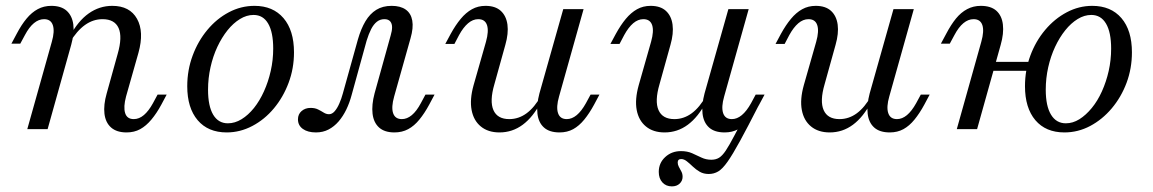

<svg xmlns="http://www.w3.org/2000/svg" viewBox="-20 -446 3981 663"><path d="M416.9 11.3Q383.1 11.3 363.7 -5.6Q344.4 -22.6 340.7 -53.2Q337.1 -83.9 348.4 -123.4L386.3 -259.7Q403.2 -318.5 389.5 -349.2Q375.8 -379.8 333.9 -379.8Q301.6 -379.8 273.4 -359.7Q245.2 -339.5 221 -299.2V-320.2Q249.2 -373.4 286.3 -399.6Q323.4 -425.8 367.7 -425.8Q428.2 -425.8 453.2 -381Q478.2 -336.3 458.1 -263.7L415.3 -112.9Q405.6 -76.6 412.1 -55.6Q418.5 -34.7 441.9 -34.7Q460.5 -34.7 477 -48.8Q493.5 -62.9 508.1 -89.5L524.2 -119.4H555.6L537.1 -84.7Q521 -54.8 502.8 -33.1Q484.7 -11.3 464.1 0Q443.5 11.3 416.9 11.3ZM74.2 0 158.9 -301.6Q169.4 -337.9 162.5 -358.9Q155.6 -379.8 132.3 -379.8Q113.7 -379.8 97.2 -366.1Q80.6 -352.4 66.1 -325L50 -295.2H19.4L37.9 -329.8Q54 -360.5 71.8 -381.9Q89.5 -403.2 110.5 -414.5Q131.5 -425.8 157.3 -425.8Q191.1 -425.8 210.1 -408.9Q229 -391.9 233.1 -361.7Q237.1 -331.5 225.8 -291.1L144.4 0Z M762.9 11.3Q698.4 11.3 662.5 -31Q626.6 -73.4 626.6 -148.4Q626.6 -204 645.2 -254Q663.7 -304 696 -342.7Q728.2 -381.5 770.2 -403.6Q812.1 -425.8 858.9 -425.8Q922.6 -425.8 958.9 -383.5Q995.2 -341.1 995.2 -265.3Q995.2 -209.7 976.6 -160.1Q958.1 -110.5 925.8 -71.8Q893.5 -33.1 851.2 -10.9Q808.9 11.3 762.9 11.3ZM766.9 -20.2Q791.1 -20.2 814.1 -34.3Q837.1 -48.4 856.9 -73Q876.6 -97.6 891.5 -130.6Q906.5 -163.7 914.9 -201.2Q923.4 -238.7 923.4 -278.2Q923.4 -334.7 906 -364.5Q888.7 -394.4 855.6 -394.4Q831.5 -394.4 808.5 -380.2Q785.5 -366.1 765.7 -341.5Q746 -316.9 730.6 -284.3Q715.3 -251.6 706.9 -213.7Q698.4 -175.8 698.4 -136.3Q698.4 -79.8 716.1 -50Q733.9 -20.2 766.9 -20.2Z M1071 11.3Q1042.7 11.3 1025.8 -0.8Q1008.9 -12.9 1008.9 -33.9Q1008.9 -51.6 1021.4 -62.5Q1033.9 -73.4 1052.4 -73.4Q1067.7 -73.4 1078.2 -68.1Q1088.7 -62.9 1097.6 -57.3Q1106.5 -51.6 1116.1 -51.6Q1126.6 -51.6 1135.5 -61.7Q1144.4 -71.8 1151.6 -88.3Q1158.9 -104.8 1163.7 -122.6L1216.1 -310.5Q1226.6 -346.8 1241.9 -372.6Q1257.3 -398.4 1279.4 -412.1Q1301.6 -425.8 1332.3 -425.8Q1362.9 -425.8 1381 -412.9Q1399.2 -400 1403.6 -375Q1408.1 -350 1397.6 -313.7L1341.1 -112.9Q1330.6 -75.8 1337.5 -55.2Q1344.4 -34.7 1367.7 -34.7Q1385.5 -34.7 1402 -48.4Q1418.5 -62.1 1433.1 -89.5L1449.2 -119.4H1480.6L1462.1 -84.7Q1446 -54.8 1428.2 -33.1Q1410.5 -11.3 1389.5 0Q1368.5 11.3 1341.9 11.3Q1308.1 11.3 1289.1 -5.6Q1270.2 -22.6 1266.5 -53.2Q1262.9 -83.9 1273.4 -123.4L1329 -323.4Q1333.9 -339.5 1333.9 -352Q1333.9 -364.5 1327.4 -372.2Q1321 -379.8 1307.3 -379.8Q1292.7 -379.8 1281.5 -371Q1270.2 -362.1 1261.7 -345.6Q1253.2 -329 1246 -305.6L1194.4 -118.5Q1187.1 -91.1 1175.8 -67.7Q1164.5 -44.4 1149.2 -26.6Q1133.9 -8.9 1114.5 1.2Q1095.2 11.3 1071 11.3Z M1704.8 11.3Q1665.3 11.3 1640.3 -9.3Q1615.3 -29.8 1608.5 -66.1Q1601.6 -102.4 1615.3 -151.6L1658.1 -301.6Q1668.5 -338.7 1661.7 -359.3Q1654.8 -379.8 1631.5 -379.8Q1612.9 -379.8 1596.4 -365.7Q1579.8 -351.6 1565.3 -325L1549.2 -294.4H1517.7L1536.3 -329Q1553.2 -359.7 1571 -381Q1588.7 -402.4 1609.7 -414.1Q1630.6 -425.8 1656.5 -425.8Q1690.3 -425.8 1709.3 -408.5Q1728.2 -391.1 1732.3 -360.9Q1736.3 -330.6 1725 -291.1L1687.1 -154.8Q1670.2 -96.8 1683.9 -65.7Q1697.6 -34.7 1738.7 -34.7Q1771 -34.7 1798.4 -54.8Q1825.8 -75 1848.4 -115.3V-94.4Q1821 -41.9 1785.1 -15.3Q1749.2 11.3 1704.8 11.3ZM1912.1 11.3Q1877.4 11.3 1858.5 -5.6Q1839.5 -22.6 1835.9 -53.2Q1832.3 -83.9 1842.7 -123.4L1925 -414.5H1995.2L1910.5 -112.9Q1900 -76.6 1906.9 -55.6Q1913.7 -34.7 1937.1 -34.7Q1954.8 -34.7 1971.4 -48.4Q1987.9 -62.1 2003.2 -89.5L2019.4 -119.4H2050L2031.5 -84.7Q2015.3 -54.8 1997.6 -33.1Q1979.8 -11.3 1959.3 0Q1938.7 11.3 1912.1 11.3Z M2300 197.6Q2279.8 197.6 2267.3 183.9Q2254.8 170.2 2254.8 147.6Q2254.8 116.9 2277 96.4Q2299.2 75.8 2331.5 75.8Q2353.2 75.8 2369.8 83.1Q2386.3 90.3 2402 98Q2417.7 105.6 2436.3 105.6Q2451.6 105.6 2462.9 98.8Q2474.2 91.9 2486.3 73.8Q2498.4 55.6 2516.1 21.8Q2533.9 -12.1 2562.1 -65.3L2600 -82.3Q2561.3 -6.5 2535.5 40.7Q2509.7 87.9 2492.3 112.5Q2475 137.1 2460.1 146Q2445.2 154.8 2427.4 154.8Q2409.7 154.8 2396.4 147.2Q2383.1 139.5 2372.2 129Q2361.3 118.5 2351.6 110.9Q2341.9 103.2 2332.3 103.2Q2320.2 103.2 2320.2 115.3Q2320.2 122.6 2324.2 130.2Q2328.2 137.9 2332.7 146Q2337.1 154 2337.1 164.5Q2337.1 178.2 2327 187.9Q2316.9 197.6 2300 197.6ZM2275 11.3Q2235.5 11.3 2210.5 -9.3Q2185.5 -29.8 2178.6 -66.1Q2171.8 -102.4 2185.5 -151.6L2228.2 -301.6Q2238.7 -338.7 2231.9 -359.3Q2225 -379.8 2201.6 -379.8Q2183.1 -379.8 2166.5 -365.7Q2150 -351.6 2135.5 -325L2119.4 -294.4H2087.9L2106.5 -329Q2123.4 -359.7 2141.1 -381Q2158.9 -402.4 2179.8 -414.1Q2200.8 -425.8 2226.6 -425.8Q2260.5 -425.8 2279.4 -408.5Q2298.4 -391.1 2302.4 -360.9Q2306.5 -330.6 2295.2 -291.1L2257.3 -154.8Q2240.3 -96.8 2254 -65.7Q2267.7 -34.7 2308.9 -34.7Q2341.1 -34.7 2368.5 -54.8Q2396 -75 2418.5 -115.3V-94.4Q2391.1 -41.9 2355.2 -15.3Q2319.4 11.3 2275 11.3ZM2482.3 11.3Q2447.6 11.3 2428.6 -5.6Q2409.7 -22.6 2406 -53.2Q2402.4 -83.9 2412.9 -123.4L2495.2 -414.5H2565.3L2480.6 -112.9Q2470.2 -76.6 2477 -55.6Q2483.9 -34.7 2507.3 -34.7Q2525 -34.7 2541.5 -48.4Q2558.1 -62.1 2573.4 -89.5L2589.5 -119.4H2620.2L2601.6 -84.7Q2585.5 -54.8 2567.7 -33.1Q2550 -11.3 2529.4 0Q2508.9 11.3 2482.3 11.3Z M2845.2 11.3Q2805.6 11.3 2780.6 -9.3Q2755.6 -29.8 2748.8 -66.1Q2741.9 -102.4 2755.6 -151.6L2798.4 -301.6Q2808.9 -338.7 2802 -359.3Q2795.2 -379.8 2771.8 -379.8Q2753.2 -379.8 2736.7 -365.7Q2720.2 -351.6 2705.6 -325L2689.5 -294.4H2658.1L2676.6 -329Q2693.5 -359.7 2711.3 -381Q2729 -402.4 2750 -414.1Q2771 -425.8 2796.8 -425.8Q2830.6 -425.8 2849.6 -408.5Q2868.5 -391.1 2872.6 -360.9Q2876.6 -330.6 2865.3 -291.1L2827.4 -154.8Q2810.5 -96.8 2824.2 -65.7Q2837.9 -34.7 2879 -34.7Q2911.3 -34.7 2938.7 -54.8Q2966.1 -75 2988.7 -115.3V-94.4Q2961.3 -41.9 2925.4 -15.3Q2889.5 11.3 2845.2 11.3ZM3052.4 11.3Q3017.7 11.3 2998.8 -5.6Q2979.8 -22.6 2976.2 -53.2Q2972.6 -83.9 2983.1 -123.4L3065.3 -414.5H3135.5L3050.8 -112.9Q3040.3 -76.6 3047.2 -55.6Q3054 -34.7 3077.4 -34.7Q3095.2 -34.7 3111.7 -48.4Q3128.2 -62.1 3143.5 -89.5L3159.7 -119.4H3190.3L3171.8 -84.7Q3155.6 -54.8 3137.9 -33.1Q3120.2 -11.3 3099.6 0Q3079 11.3 3052.4 11.3Z M3283.9 0 3368.5 -301.6Q3379 -338.7 3372.2 -359.3Q3365.3 -379.8 3341.9 -379.8Q3323.4 -379.8 3306.9 -366.1Q3290.3 -352.4 3275.8 -325L3259.7 -295.2H3229L3247.6 -329.8Q3263.7 -360.5 3281 -381.9Q3298.4 -403.2 3319.8 -414.5Q3341.1 -425.8 3366.9 -425.8Q3401.6 -425.8 3420.6 -408.9Q3439.5 -391.9 3443.1 -361.3Q3446.8 -330.6 3435.5 -291.1L3354 0ZM3379 -201.6 3387.9 -232.3H3561.3L3554.8 -201.6ZM3655.6 11.3Q3591.1 11.3 3555.2 -31Q3519.4 -73.4 3519.4 -148.4Q3519.4 -204 3537.9 -254Q3556.5 -304 3589.1 -342.7Q3621.8 -381.5 3663.7 -403.6Q3705.6 -425.8 3751.6 -425.8Q3816.1 -425.8 3852.4 -383.5Q3888.7 -341.1 3888.7 -265.3Q3888.7 -209.7 3870.2 -160.1Q3851.6 -110.5 3819 -71.8Q3786.3 -33.1 3744.4 -10.9Q3702.4 11.3 3655.6 11.3ZM3660.5 -20.2Q3684.7 -20.2 3707.3 -34.3Q3729.8 -48.4 3750 -73Q3770.2 -97.6 3785.1 -130.6Q3800 -163.7 3808.5 -201.2Q3816.9 -238.7 3816.9 -278.2Q3816.9 -334.7 3799.2 -364.5Q3781.5 -394.4 3748.4 -394.4Q3724.2 -394.4 3701.2 -380.2Q3678.2 -366.1 3658.5 -341.5Q3638.7 -316.9 3623.4 -284.3Q3608.1 -251.6 3599.6 -213.7Q3591.1 -175.8 3591.1 -136.3Q3591.1 -79.8 3609.3 -50Q3627.4 -20.2 3660.5 -20.2Z"/></svg>

Font: Playfair 12pt Light
Style: Italic
Weight: 300
Italic angle: -15.6°
Designer: Claus Eggers Sørensen
Foundry: Claus Eggers Sørensen
Version: Version 2.000;gftools[0.9.28]